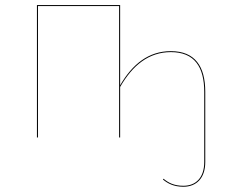

<svg xmlns="http://www.w3.org/2000/svg" viewBox="-20 -537 910 750"><path d="M647.4 -337.2C560.7 -337.2 497.2 -286.5 449.3 -203.9V-517.2H124.3V0H128.3V-513.3H445.3V0H449.3V-197.4C497.6 -281.6 560.9 -333.4 647.3 -333.4C739.9 -333.4 777.8 -275.5 777.8 -177.8V95.9C777.8 157.4 744.8 188.7 696.4 188.7C659.6 188.7 637.6 176.8 618.6 161L616.6 164.3C634.7 179.3 658.2 192.5 696.4 192.5C747.1 192.5 781.8 159.2 781.8 95.9V-178.1C781.8 -277.3 742.3 -337.2 647.4 -337.2Z"/></svg>

Font: Fira Sans Four
Style: Regular
Weight: 100
Designer: Carrois Corporate & Edenspiekermann AG
Foundry: Carrois Corporate GbR & Edenspiekermann AG
Version: Version 4.203;PS 004.203;hotconv 1.0.88;makeotf.lib2.5.64775